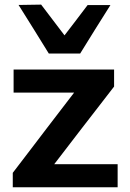

<svg xmlns="http://www.w3.org/2000/svg" viewBox="-20 -792 550 812"><path d="M34 0V-61Q72.5 -111.5 109.8 -160.2Q147 -209 180.5 -253L323.5 -439.5L339.5 -400.5H238.5Q214 -400.5 179.8 -400.5Q145.5 -400.5 108.2 -400.5Q71 -400.5 37.5 -400.5V-498H462.5V-426Q444.5 -402.5 421 -372.2Q397.5 -342 372.5 -309.5Q347.5 -277 324.5 -247.5L185.5 -66.5L173 -97.5H283.5Q308 -97.5 341.8 -97.5Q375.5 -97.5 411.2 -97.5Q447 -97.5 477.5 -97.5V0ZM186.5 -565.5Q154.5 -617.5 122.5 -668.8Q90.5 -720 58.5 -771L154 -772.5Q182.5 -735 210.8 -697.8Q239 -660.5 268 -622.5H237.5Q266.5 -660 294.5 -696.8Q322.5 -733.5 350.5 -770.5H447Q415 -720 383 -668.8Q351 -617.5 319 -565.5Z"/></svg>

Font: Commissioner Thin SemiBold
Style: Regular
Weight: 600
Version: Version 1.000